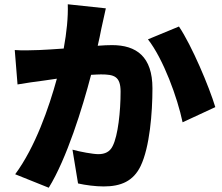

<svg xmlns="http://www.w3.org/2000/svg" viewBox="-20 -831 1040 898"><path d="M297 -811C299 -750 292 -681 278 -604C234 -601 193 -598 164 -597C125 -596 87 -594 49 -597L62 -436C95 -442 152 -450 184 -454C198 -456 220 -459 246 -463C209 -328 145 -143 51 -16L208 47C292 -89 366 -327 406 -481C424 -482 441 -483 452 -483C514 -483 544 -474 544 -402C544 -310 532 -197 507 -148C494 -121 471 -110 440 -110C415 -110 355 -121 319 -131L345 27C380 35 427 41 465 41C546 41 604 16 638 -55C680 -143 693 -302 693 -418C693 -566 618 -620 504 -620C486 -620 463 -619 437 -617C443 -643 449 -670 454 -697C460 -725 468 -762 475 -792ZM672 -647C744 -555 810 -374 834 -259L987 -330C958 -426 877 -618 817 -707Z"/></svg>

Font: Noto Sans Korean Black
Style: Bold
Weight: 900
Designer: Ryoko NISHIZUKA (kana & ideographs); Paul D. Hunt (Latin, Greek & Cyrillic); Wenlong ZHANG (bopomofo); Sandoll Communica
Foundry: Adobe Systems Incorporated
Version: Version 1.000;PS 1;hotconv 1.0.78;makeotf.lib2.5.61930